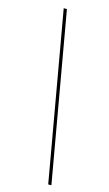

<svg xmlns="http://www.w3.org/2000/svg" viewBox="-142 -788 594 1047"><g transform="rotate(15 155.0 -265.0)"><path d="M98 -740 265 210H247L80 -740Z"/></g></svg>

Font: Georama SemiCondensed Thin
Style: Italic
Weight: 100
Width: 4
Italic angle: -9°
Designer: Jean-Baptiste Levee
Foundry: Production Type
Version: Version 1.000